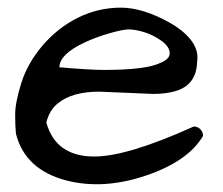

<svg xmlns="http://www.w3.org/2000/svg" viewBox="-20 -476 581 500"><path d="M225.6 -68.4Q311.5 -68.4 484.4 -146.5Q495.1 -146.5 502 -139.2Q508.8 -131.8 508.8 -122.1Q469.7 -55.7 359.4 -18.6Q249 18.6 153.3 -5.9Q44.9 -34.2 21.5 -127.9Q19.5 -146.5 19.5 -177.7Q19.5 -209 35.6 -260.3Q51.8 -311.5 90.8 -357.4Q129.9 -403.3 182.6 -429.7Q235.4 -456.1 294.9 -456.1Q351.6 -456.1 421.9 -417Q455.1 -398.4 474.6 -375Q494.1 -351.6 494.1 -327.1Q494.1 -320.3 493.2 -313.5Q491.2 -253.9 435.5 -238.3Q411.1 -231.4 378.9 -231.4L238.3 -237.3Q168 -237.3 130.9 -207Q109.4 -190.4 100.6 -157.2Q125 -68.4 225.6 -68.4ZM202.1 -366.2Q134.8 -335 134.8 -300.8Q212.9 -293.9 252 -293.9Q360.4 -293.9 398.4 -312.5Q421.9 -322.3 421.9 -336.9Q421.9 -354.5 399.9 -370.1Q377.9 -385.7 354.5 -392.6Q331.1 -399.4 315.4 -399.4Q299.8 -399.4 264.6 -389.2Q229.5 -378.9 202.1 -366.2Z"/></svg>

Font: Architects Daughter
Style: Regular
Weight: 400
Designer: Kimberly Geswein
Foundry: Kimberly Geswein
Version: Version 1.003 2010